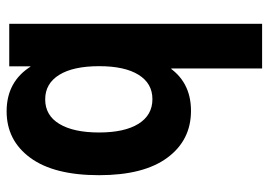

<svg xmlns="http://www.w3.org/2000/svg" viewBox="-134 -658 800 571"><g transform="rotate(90 265.5 -372.0)"><path d="M50.3 0V-752H183.1V-481.9H198.7L174.3 -396.5V-114.7L194.8 -63H176.8V0ZM310.5 7.8Q221.2 7.8 175.8 -66.2Q130.4 -140.1 130.4 -268.6Q130.4 -396 175.3 -468.3Q220.2 -540.5 309.1 -540.5Q396.5 -540.5 448.5 -470.2Q500.5 -399.9 500.5 -267.1Q500.5 -132.8 448.7 -62.5Q397 7.8 310.5 7.8ZM274.9 -106.9Q322.8 -106.9 348.1 -149.2Q373.5 -191.4 373.5 -267.1Q373.5 -342.8 347.7 -384.3Q321.8 -425.8 274.4 -425.8Q227.5 -425.8 201.9 -384.5Q176.3 -343.3 176.3 -267.6Q176.3 -190.4 202.1 -148.7Q228 -106.9 274.9 -106.9Z"/></g></svg>

Font: Reddit Sans Condensed
Style: Bold
Weight: 700
Designer: Stephen Hutchings
Foundry: Reddit
Version: Version 1.014